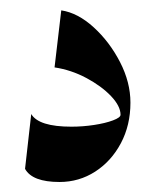

<svg xmlns="http://www.w3.org/2000/svg" viewBox="-20 -351 306 378"><path d="M100.6 -330.6Q133.3 -325.7 164.6 -297.1Q195.8 -268.6 216.3 -228.8Q236.8 -189 236.8 -148.9Q236.8 -104.5 218 -69.1Q199.2 -33.7 167.5 -13.2Q135.7 7.3 97.2 7.3Q43.5 7.3 29.3 -18.6L41.5 -126.5Q56.2 -101.6 120.6 -101.6Q143.1 -101.6 165.3 -105Q187.5 -108.4 202.4 -114Q217.3 -119.6 217.3 -125Q217.3 -142.1 198.5 -161.9Q179.7 -181.6 149.9 -197.5Q120.1 -213.4 87.4 -218.3Z"/></svg>

Font: Lateef SemiBold
Style: Regular
Weight: 600
Designer: SIL International
Foundry: SIL International
Version: Version 4.200